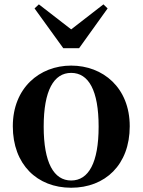

<svg xmlns="http://www.w3.org/2000/svg" viewBox="-20 -857 663 893"><path d="M311 16.2C468.7 16.2 583.4 -90.2 583.4 -269.8C583.4 -449.1 459 -551.9 311 -551.9C163.7 -551.9 39.6 -447.6 39.6 -269.8C39.6 -92.4 152.5 16.2 311 16.2ZM311 -17.5C230.3 -17.5 183.2 -100.3 183.2 -268.1C183.2 -436.6 230.3 -518 311 -518C392.2 -518 438.7 -436.6 438.7 -268.1C438.7 -100.3 392.2 -17.5 311 -17.5ZM160.8 -836.7 140.7 -817.8 274.4 -632.7H347.8L480.5 -817.8L461.1 -836.7L274.1 -691.7H348.1Z"/></svg>

Font: Source Han Serif CN VF
Style: Regular
Weight: 250
Designer: Ryoko NISHIZUKA 西塚涼子 (kana & ideographs); Frank Grießhammer (Latin, Greek & Cyrillic); Wenlong ZHANG 张文龙 (bopomofo); San
Foundry: Adobe
Version: Version 2.002;hotconv 1.1.0;makeotfexe 2.6.0